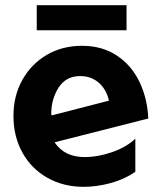

<svg xmlns="http://www.w3.org/2000/svg" viewBox="-20 -707 624 742"><path d="M307 -100Q229 -100 191 -157L553 -249Q550 -325 519.5 -389.5Q489 -454 432 -492Q375 -530 297 -530Q220 -530 160 -494.5Q100 -459 66 -397.5Q32 -336 32 -259Q32 -180 66.5 -117.5Q101 -55 163 -20Q225 15 303 15Q354 15 407.5 0.5Q461 -14 503 -43V-171Q468 -138 413 -119Q358 -100 307 -100ZM290 -413Q332 -413 361.5 -387.5Q391 -362 401 -318L180 -261L178 -266Q178 -324 206.5 -368.5Q235 -413 290 -413ZM469 -687H122V-590H469Z"/></svg>

Font: Geom
Style: Bold
Weight: 700
Version: Version 1.102